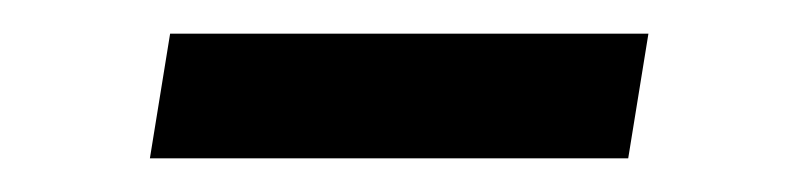

<svg xmlns="http://www.w3.org/2000/svg" viewBox="-20 -323 467 114"><path d="M69 -229 81 -303H365L353 -229Z"/></svg>

Font: Nunito Sans 12pt Medium
Style: Italic
Weight: 500
Italic angle: -9°
Designer: Vernon Adams
Foundry: Vernon Adams
Version: Version 3.101;gftools[0.9.27]